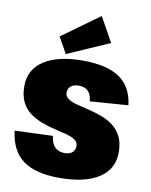

<svg xmlns="http://www.w3.org/2000/svg" viewBox="-105 -1074 910 1159"><g transform="rotate(10 349.5 -494.5)"><path d="M340 9Q192 9 116 -47.5Q40 -104 25 -225L258 -234Q263 -190 285 -167Q307 -144 345 -144Q376 -144 392.5 -158.5Q409 -173 409 -198Q409 -222 389 -235.5Q369 -249 335.5 -258Q302 -267 262 -276Q222 -285 182.5 -300Q143 -315 109.5 -339Q76 -363 56 -402.5Q36 -442 36 -501Q36 -602 120.5 -657.5Q205 -713 358 -713Q507 -713 584.5 -659.5Q662 -606 675 -495L441 -478Q438 -519 417.5 -539.5Q397 -560 358 -560Q329 -560 311.5 -545.5Q294 -531 294 -506Q294 -483 314 -469Q334 -455 367.5 -446Q401 -437 440.5 -428Q480 -419 520 -404.5Q560 -390 593 -366Q626 -342 646.5 -303Q667 -264 667 -205Q667 -102 582 -46.5Q497 9 340 9ZM507 -847 249 -734 194 -832 423 -998Z"/></g></svg>

Font: Pathway Extreme SemiCondensed Black
Style: Regular
Weight: 900
Width: 4
Version: Version 1.001;gftools[0.9.26]